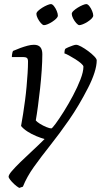

<svg xmlns="http://www.w3.org/2000/svg" viewBox="-20 -719 496 939"><path d="M74 200Q62 193 50 182Q38 171 30 160.5Q22 150 22 146Q22 136 38 117.5Q54 99 80 73.5Q106 48 137 19.5Q168 -9 198 -39Q180 -44 157 -53.5Q134 -63 114 -76Q94 -89 83 -103Q88 -130 93 -162Q98 -194 102.5 -228Q107 -262 110 -296Q113 -330 115 -361Q117 -392 117 -418Q117 -432 111 -436Q105 -440 93 -440H38Q38 -444 38.5 -449.5Q39 -455 40.5 -461Q42 -467 44 -470Q62 -478 80 -484.5Q98 -491 115 -495.5Q132 -500 146 -500Q167 -500 177 -488.5Q187 -477 187 -454Q187 -419 184 -375Q181 -331 176 -285.5Q171 -240 165.5 -199Q160 -158 155 -130Q160 -123 175.5 -113.5Q191 -104 207 -97.5Q223 -91 231 -91Q235 -91 252 -114Q269 -137 292 -173.5Q315 -210 337 -251.5Q359 -293 373.5 -330.5Q388 -368 388 -393Q388 -399 376.5 -409Q365 -419 348.5 -429.5Q332 -440 317 -448Q302 -456 295 -458Q295 -464 296 -470Q297 -476 299 -480Q305 -484 315.5 -488.5Q326 -493 336.5 -496.5Q347 -500 352 -500Q361 -500 377.5 -491Q394 -482 411.5 -469Q429 -456 441 -443.5Q453 -431 453 -424Q453 -398 442 -363.5Q431 -329 411 -290Q366 -202 318 -133Q270 -64 225.5 -8Q181 48 146 97Q111 146 92 194ZM368 -596Q362 -596 353 -606Q344 -616 337.5 -629Q331 -642 331 -651Q331 -658 339.5 -666Q348 -674 360 -681.5Q372 -689 384 -694Q396 -699 402 -699Q409 -699 417 -689Q425 -679 430.5 -665.5Q436 -652 436 -643Q436 -636 428 -628Q420 -620 408.5 -612.5Q397 -605 385.5 -600.5Q374 -596 368 -596ZM195 -596Q189 -596 180 -606Q171 -616 164.5 -629Q158 -642 158 -651Q158 -658 166.5 -666Q175 -674 187 -681.5Q199 -689 211 -694Q223 -699 229 -699Q236 -699 244 -689Q252 -679 257.5 -665.5Q263 -652 263 -643Q263 -636 255 -628Q247 -620 235.5 -612.5Q224 -605 213 -600.5Q202 -596 195 -596Z"/></svg>

Font: Texturina 12pt Thin
Style: Italic
Weight: 250
Italic angle: -11°
Designer: Guillermo Torres Carreño
Foundry: Omnibus-Type
Version: Version 1.002